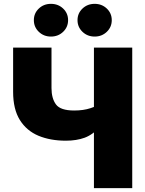

<svg xmlns="http://www.w3.org/2000/svg" viewBox="-20 -974 750 994"><path d="M320.8 -245.6Q240.7 -245.6 179.2 -271.2Q117.7 -296.9 82.8 -352.8Q47.9 -408.7 47.9 -499V-727.5H246.6V-518.6Q246.6 -464.8 269.8 -433.3Q293 -401.9 363.8 -401.9Q412.1 -401.9 448 -413.8Q483.9 -425.8 504.4 -439V-323.2Q460.4 -276.4 418.2 -261Q376 -245.6 320.8 -245.6ZM466.3 0V-727.5H664.6V0ZM470.2 -784.7Q432.6 -784.7 407 -809.3Q381.3 -834 381.3 -869.6Q381.3 -905.3 407 -929.7Q432.6 -954.1 470.2 -954.1Q507.3 -954.1 533 -929.7Q558.6 -905.3 558.6 -869.6Q558.6 -834 533 -809.3Q507.3 -784.7 470.2 -784.7ZM243.7 -784.7Q206.5 -784.7 180.9 -809.3Q155.3 -834 155.3 -869.6Q155.3 -905.3 180.9 -929.7Q206.5 -954.1 243.7 -954.1Q281.2 -954.1 306.9 -929.7Q332.5 -905.3 332.5 -869.6Q332.5 -834 306.9 -809.3Q281.2 -784.7 243.7 -784.7Z"/></svg>

Font: Inter 18pt Black
Style: Regular
Weight: 900
Designer: Rasmus Andersson
Foundry: rsms
Version: Version 4.001;git-66647c0bb